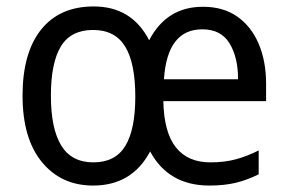

<svg xmlns="http://www.w3.org/2000/svg" viewBox="-20 -566 894 596"><path d="M610 -545Q673 -545 716.5 -514.5Q760 -484 783 -430Q806 -376 806 -306V-252H487Q489 -155 526 -108.5Q563 -62 633 -62Q677 -62 712 -71.5Q747 -81 783 -99V-25Q747 -7 711.5 1.5Q676 10 630 10Q503 10 446 -96Q390 10 269 10Q170 10 110 -63Q50 -136 50 -269Q50 -402 107.5 -474Q165 -546 271 -546Q389 -546 443 -441Q497 -545 610 -545ZM608 -475Q499 -475 489 -320H719Q719 -388 692.5 -431.5Q666 -475 608 -475ZM269 -473Q200 -473 169 -422Q138 -371 138 -269Q138 -167 170 -114.5Q202 -62 270 -62Q338 -62 369 -113Q400 -164 400 -266Q400 -370 368.5 -421.5Q337 -473 269 -473Z"/></svg>

Font: Noto Sans Myanmar SemiCondensed
Style: Regular
Weight: 400
Width: 4
Designer: Monotype Design Team
Foundry: Monotype Imaging Inc.
Version: Version 2.107; ttfautohint (v1.8.4.7-5d5b)